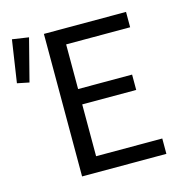

<svg xmlns="http://www.w3.org/2000/svg" viewBox="-120 -762 812 854"><g transform="rotate(-15 286.0 -335.0)"><path d="M153.9 0V-656.3H532.1V-585.6H237.4V-380H486V-309.3H237.4V-70.7H542.1V0ZM36.1 -464.1 -18.8 -475.3 10.4 -670 86.2 -658.8Z"/></g></svg>

Font: Source Sans 3 Variable
Style: Regular
Weight: 200
Designer: Paul D. Hunt
Foundry: Adobe Systems Incorporated
Version: Version 3.026